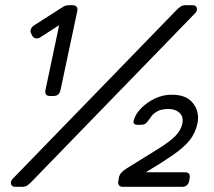

<svg xmlns="http://www.w3.org/2000/svg" viewBox="-20 -720 824 740"><path d="M172 -350Q162 -350 157.5 -356Q153 -362 155 -372L208 -623L135 -576Q127 -571 118.5 -572Q110 -573 105 -581L100 -591Q96 -599 99 -607.5Q102 -616 111 -622L222 -693Q233 -700 246 -700H260Q270 -700 275 -694Q280 -688 278 -678L213 -372Q208 -350 186 -350ZM39 0Q25 0 22.5 -11Q20 -22 29 -31L660 -681Q669 -690 676.5 -695Q684 -700 697 -700H722Q736 -700 738.5 -689Q741 -678 732 -669L101 -19Q92 -10 85 -5Q78 0 64 0ZM453 0Q443 0 438.5 -6Q434 -12 436 -22L439 -39Q441 -47 447.5 -54.5Q454 -62 470 -72Q544 -118 588.5 -145.5Q633 -173 655 -195Q677 -217 683 -244Q688 -270 672 -285Q656 -300 630 -300Q603 -300 587.5 -291.5Q572 -283 564.5 -273Q557 -263 553 -257Q545 -246 539 -242.5Q533 -239 525 -239H510Q490 -239 496 -258Q503 -282 525 -304Q547 -326 577.5 -340.5Q608 -355 642 -355Q699 -355 724.5 -321.5Q750 -288 741 -244Q733 -207 711 -179.5Q689 -152 648 -123.5Q607 -95 542 -56H694Q704 -56 708.5 -50Q713 -44 711 -34L709 -22Q704 0 682 0Z"/></svg>

Font: Rubik Light Light
Style: Italic
Weight: 300
Italic angle: -12°
Version: Version 2.104